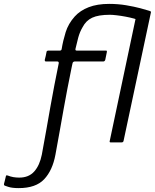

<svg xmlns="http://www.w3.org/2000/svg" viewBox="-179 -732 796 987"><path d="M385 -7 525 -669Q527 -676 533 -676H589Q591 -676 594.5 -674Q598 -672 597 -669L456 -7Q454 0 446 0H390Q383 0 385 -7ZM-83 235Q-117 235 -136.5 228.5Q-156 222 -155 222Q-160 220 -158 211Q-157 207 -155 200Q-153 193 -151.5 185.5Q-150 178 -149 175Q-148 170 -146.5 169.5Q-145 169 -140 170Q-125 176 -110.5 178.5Q-96 181 -80 181Q-31 181 -3 149.5Q25 118 36 63Q49 -6 59.5 -66.5Q70 -127 80 -183Q90 -239 100.5 -294Q111 -349 123 -407Q124 -416 115 -416Q100 -416 85.5 -416Q71 -416 57 -416Q54 -416 52.5 -418Q51 -420 51 -424Q54 -434 56 -444Q58 -454 60 -464Q60 -468 63 -470Q66 -472 70 -472Q90 -472 103 -472Q116 -472 129 -472Q137 -472 138 -480Q145 -523 158.5 -566.5Q172 -610 205 -647Q233 -678 277 -695Q321 -712 382 -712Q428 -712 469.5 -705Q511 -698 543 -689.5Q575 -681 590 -676Q596 -673 594 -669.5Q592 -666 590 -663Q588 -658 583 -651Q578 -644 573 -638Q568 -632 565 -627Q561 -623 556.5 -622Q552 -621 548 -622.5Q544 -624 541 -625Q530 -631 510 -636.5Q490 -642 466 -646.5Q442 -651 420 -653.5Q398 -656 386 -656Q327 -656 295 -641Q263 -626 246 -593Q231 -568 223 -538Q215 -508 209 -481Q207 -472 215 -472Q247 -472 285 -472Q323 -472 365 -472Q369 -472 370 -470.5Q371 -469 370 -463Q369 -458 366.5 -446Q364 -434 362 -424Q361 -421 358.5 -418.5Q356 -416 352 -416Q324 -416 300.5 -416Q277 -416 254.5 -416Q232 -416 204 -416Q202 -416 198.5 -414Q195 -412 194 -407Q193 -403 191.5 -396Q190 -389 188.5 -381.5Q187 -374 186 -369Q177 -325 167.5 -276Q158 -227 148.5 -173.5Q139 -120 128.5 -61Q118 -2 106 63Q91 144 48 189.5Q5 235 -83 235Z"/></svg>

Font: Glory
Style: Italic
Weight: 400
Italic angle: -12°
Designer: Robert Leuschke
Foundry: Robert Leuschke
Version: Version 1.011